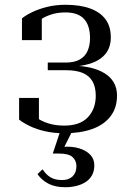

<svg xmlns="http://www.w3.org/2000/svg" viewBox="-20 -548 550 804"><path d="M285 -4 244 78 242 67Q281 64 311 73Q341 82 358 100Q375 118 375 144Q375 168 365.5 185.5Q356 203 339 214Q322 225 300 230.5Q278 236 253 236Q211 236 182.5 221Q154 206 137 181L158 161Q169 177 181 187Q193 197 207.5 201.5Q222 206 240 206Q268 206 284 190.5Q300 175 300 148Q300 125 284 110Q268 95 227 95H201L234 -4ZM249 -22Q315 -22 348 -57Q381 -92 381 -147Q381 -183 367.5 -207Q354 -231 326.5 -242.5Q299 -254 256 -254H180V-286H254Q292 -286 314.5 -299Q337 -312 347 -335.5Q357 -359 357 -388Q357 -441 332 -468.5Q307 -496 254 -496Q219 -496 190.5 -486Q162 -476 142 -460.5Q122 -445 110 -427Q107 -436 110.5 -446Q114 -456 121 -465Q128 -474 137 -479Q146 -484 155 -484V-380H72V-471Q89 -485 116.5 -498Q144 -511 179 -519.5Q214 -528 254 -528Q315 -528 357.5 -512.5Q400 -497 422 -467Q444 -437 444 -392Q444 -349 421 -321.5Q398 -294 355.5 -281Q313 -268 256 -268L299 -284V-256L278 -273Q322 -273 357 -265Q392 -257 417.5 -241.5Q443 -226 456.5 -202.5Q470 -179 470 -148Q470 -96 442.5 -60.5Q415 -25 365.5 -7.5Q316 10 249 10Q207 10 170.5 2Q134 -6 106 -19.5Q78 -33 60 -47V-138H143V-34Q134 -34 125 -39Q116 -44 109 -53Q102 -62 98.5 -72Q95 -82 98 -91Q110 -73 131 -57Q152 -41 182 -31.5Q212 -22 249 -22Z"/></svg>

Font: Roboto Serif 144pt
Style: Regular
Weight: 400
Version: Version 1.008